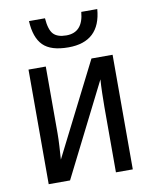

<svg xmlns="http://www.w3.org/2000/svg" viewBox="-85 -821 712 886"><g transform="rotate(-10 271.0 -378.5)"><path d="M357 -757Q349 -662 271 -662Q229 -662 210 -682.5Q191 -703 187 -757H112Q116 -679 152.5 -642.5Q189 -606 271 -606Q420 -606 432 -757ZM71 -537V0H171L390 -435Q388 -409 387 -370.5Q386 -332 386 -305V0H465V-537H366L146 -102Q148 -129 150 -164Q152 -199 152 -223V-537Z"/></g></svg>

Font: Noto Sans Display SemiCondensed
Style: Regular
Weight: 400
Width: 4
Designer: Monotype Design team
Foundry: Monotype Imaging Inc.
Version: 1.000